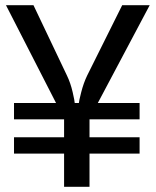

<svg xmlns="http://www.w3.org/2000/svg" viewBox="-20 -720 600 740"><path d="M196 -323 3 -700H109L238 -429Q252 -400 260 -365Q268 -330 268 -323H284Q284 -329 293 -364.5Q302 -400 316 -429L451 -700H557L357 -323H518V-260H325V-191H518V-128H325V0H227V-128H34V-191H227V-260H34V-323Z"/></svg>

Font: Voces
Style: Regular
Weight: 400
Designer: Ana Paula Megda, Pablo Ugerman
Foundry: Ana Paula Megda, Pablo Ugerman
Version: Version 1.100